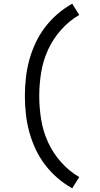

<svg xmlns="http://www.w3.org/2000/svg" viewBox="-20 -861 540 1042"><path d="M372 161Q329 137 291.5 104.5Q254 72 224 32.5Q194 -7 173 -52Q152 -97 139 -144.5Q126 -192 120.5 -241.5Q115 -291 115 -340Q115 -389 120.5 -438.5Q126 -488 139 -535.5Q152 -583 173 -628Q194 -673 224 -712.5Q254 -752 291.5 -784.5Q329 -817 372 -841L410 -780Q355 -748 311.5 -699Q268 -650 241 -591.5Q214 -533 203.5 -468.5Q193 -404 193 -340Q193 -276 203.5 -211.5Q214 -147 241 -88.5Q268 -30 311.5 19Q355 68 410 100Z"/></svg>

Font: Iosevka Web
Style: Regular
Weight: 400
Monospace: yes
Designer: Belleve Invis
Foundry: Belleve Invis
Version: Version 28.0.3; ttfautohint (v1.8.3)